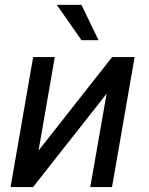

<svg xmlns="http://www.w3.org/2000/svg" viewBox="-20 -760 605 780"><path d="M311 -740.2H210.9L311 -596.7H380.4ZM136.7 -148.4 202.6 -528.3H114.7L22.9 0H114.3L413.1 -379.4L346.7 0H435.1L526.9 -528.3H435.5Z"/></svg>

Font: Roboto
Style: Italic
Weight: 400
Italic angle: -12°
Designer: Google
Version: Version 2.137; 2017